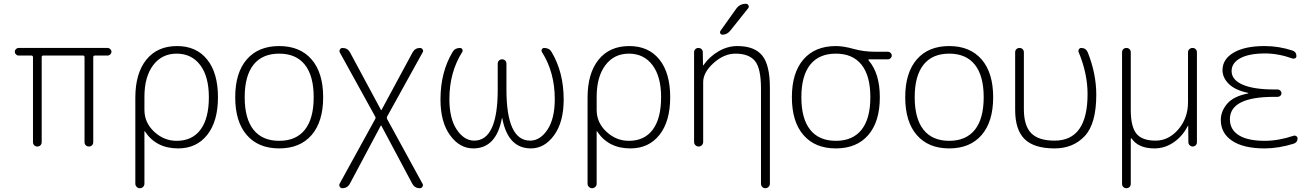

<svg xmlns="http://www.w3.org/2000/svg" viewBox="-20 -773 6914 1013"><path d="M78 -480Q70 -480 64 -486Q58 -492 58 -500Q58 -508 64 -514Q70 -520 78 -520H548Q556 -520 562 -514Q568 -508 568 -500Q568 -492 562 -486Q556 -480 548 -480H481Q472 -480 472 -471V-23Q472 -13 465.5 -6.5Q459 0 449 0Q439 0 432.5 -6.5Q426 -13 426 -23V-471Q426 -480 418 -480H208Q200 -480 200 -471V-23Q200 -13 193.5 -6.5Q187 0 177 0Q167 0 160.5 -6.5Q154 -13 154 -23V-471Q154 -480 145 -480Z M742 -262V-193Q742 -126 793.5 -78Q845 -30 912 -30Q994 -30 1038 -89Q1082 -148 1082 -260Q1082 -369 1036.5 -429.5Q991 -490 912 -490Q834 -490 788 -429Q742 -368 742 -262ZM694 196V-257Q694 -386 752 -458Q810 -530 914 -530Q1016 -530 1073 -459Q1130 -388 1130 -260Q1130 -133 1073.5 -61.5Q1017 10 920 10Q804 10 745 -79Q745 -81 743 -81Q742 -81 742 -80V196Q742 206 735 213Q728 220 718 220Q708 220 701 213Q694 206 694 196Z M1588.5 -431.5Q1542 -490 1453 -490Q1364 -490 1317.5 -431.5Q1271 -373 1271 -260Q1271 -147 1317.5 -88.5Q1364 -30 1453 -30Q1542 -30 1588.5 -88.5Q1635 -147 1635 -260Q1635 -373 1588.5 -431.5ZM1624 -60.5Q1563 10 1453 10Q1343 10 1282 -60.5Q1221 -131 1221 -260Q1221 -389 1282 -459.5Q1343 -530 1453 -530Q1563 -530 1624 -459.5Q1685 -389 1685 -260Q1685 -131 1624 -60.5Z M1772 196 1959 -144Q1964 -152 1959 -159L1773 -496Q1769 -504 1773.5 -512Q1778 -520 1787 -520Q1814 -520 1827 -496L1990 -193Q1990 -192 1992 -192Q1993 -192 1993 -193L2157 -497Q2170 -520 2196 -520Q2205 -520 2210 -512Q2215 -504 2210 -497L2023 -159Q2019 -152 2023 -144L2209 196Q2214 204 2209 212Q2204 220 2195 220Q2168 220 2155 196L1992 -110Q1992 -111 1990 -111Q1989 -111 1989 -110L1826 196Q1813 220 1786 220Q1777 220 1772.5 212Q1768 204 1772 196Z M2477 10Q2405 10 2354.5 -59.5Q2304 -129 2304 -248Q2304 -392 2368 -499Q2380 -520 2407 -520Q2415 -520 2419 -513Q2423 -506 2419 -499Q2351 -392 2351 -250Q2351 -147 2390 -89Q2429 -31 2482 -31Q2606 -31 2606 -301V-437Q2606 -447 2612.5 -453.5Q2619 -460 2629 -460Q2639 -460 2645.5 -453.5Q2652 -447 2652 -437V-301Q2652 -31 2777 -31Q2830 -31 2868.5 -89Q2907 -147 2907 -250Q2907 -392 2839 -499Q2835 -506 2839 -513Q2843 -520 2851 -520Q2878 -520 2890 -499Q2954 -392 2954 -248Q2954 -129 2903.5 -59.5Q2853 10 2781 10Q2660 10 2630 -149Q2630 -150 2629 -150Q2628 -150 2628 -149Q2598 10 2477 10Z M3128 -262V-193Q3128 -126 3179.5 -78Q3231 -30 3298 -30Q3380 -30 3424 -89Q3468 -148 3468 -260Q3468 -369 3422.5 -429.5Q3377 -490 3298 -490Q3220 -490 3174 -429Q3128 -368 3128 -262ZM3080 196V-257Q3080 -386 3138 -458Q3196 -530 3300 -530Q3402 -530 3459 -459Q3516 -388 3516 -260Q3516 -133 3459.5 -61.5Q3403 10 3306 10Q3190 10 3131 -79Q3131 -81 3129 -81Q3128 -81 3128 -80V196Q3128 206 3121 213Q3114 220 3104 220Q3094 220 3087 213Q3080 206 3080 196Z M3642 -24V-497Q3642 -507 3648.5 -513.5Q3655 -520 3665 -520Q3675 -520 3681.5 -513.5Q3688 -507 3688 -497L3689 -429Q3689 -428 3690 -428Q3692 -428 3692 -430Q3724 -475 3771.5 -502.5Q3819 -530 3870 -530Q3961 -530 4001.5 -480Q4042 -430 4042 -310V196Q4042 206 4035 213Q4028 220 4018 220Q4008 220 4001.5 213Q3995 206 3995 196V-305Q3995 -413 3963 -451.5Q3931 -490 3860 -490Q3800 -490 3745 -440.5Q3690 -391 3690 -340V-24Q3690 -14 3683 -7Q3676 0 3666 0Q3656 0 3649 -7Q3642 -14 3642 -24ZM3865 -728Q3884 -753 3915 -753Q3925 -753 3929 -744.5Q3933 -736 3927 -729L3832 -610Q3815 -590 3792 -590Q3784 -590 3780.5 -596.5Q3777 -603 3781 -610Z M4525.5 -431.5Q4479 -490 4390 -490Q4301 -490 4254.5 -431.5Q4208 -373 4208 -260Q4208 -147 4254.5 -88.5Q4301 -30 4390 -30Q4479 -30 4525.5 -88.5Q4572 -147 4572 -260Q4572 -373 4525.5 -431.5ZM4390 -530Q4430 -530 4483.5 -515Q4537 -500 4597 -500H4665Q4673 -500 4679 -494Q4685 -488 4685 -480Q4685 -472 4679 -466Q4673 -460 4665 -460H4565Q4563 -460 4562 -458Q4561 -456 4563 -454Q4622 -386 4622 -260Q4622 -131 4561 -60.5Q4500 10 4390 10Q4280 10 4219 -60.5Q4158 -131 4158 -260Q4158 -389 4219 -459.5Q4280 -530 4390 -530Z M5123.5 -431.5Q5077 -490 4988 -490Q4899 -490 4852.5 -431.5Q4806 -373 4806 -260Q4806 -147 4852.5 -88.5Q4899 -30 4988 -30Q5077 -30 5123.5 -88.5Q5170 -147 5170 -260Q5170 -373 5123.5 -431.5ZM5159 -60.5Q5098 10 4988 10Q4878 10 4817 -60.5Q4756 -131 4756 -260Q4756 -389 4817 -459.5Q4878 -530 4988 -530Q5098 -530 5159 -459.5Q5220 -389 5220 -260Q5220 -131 5159 -60.5Z M5544 10Q5436 10 5386 -39Q5336 -88 5336 -193V-497Q5336 -507 5342.5 -513.5Q5349 -520 5359 -520Q5369 -520 5375.5 -513.5Q5382 -507 5382 -497V-197Q5382 -110 5420.5 -70.5Q5459 -31 5544 -31Q5718 -31 5718 -277Q5718 -385 5671 -498Q5668 -506 5672.5 -513Q5677 -520 5685 -520Q5709 -520 5719 -497Q5764 -384 5764 -273Q5764 -120 5703 -55Q5642 10 5544 10Z M5900 197V-497Q5900 -507 5906.5 -513.5Q5913 -520 5923 -520Q5933 -520 5939.5 -513.5Q5946 -507 5946 -497V-193Q5946 -104 5976 -67.5Q6006 -31 6077 -31Q6146 -31 6197 -90.5Q6248 -150 6248 -233V-497Q6248 -507 6255 -513.5Q6262 -520 6272 -520Q6282 -520 6288.5 -513.5Q6295 -507 6295 -497V-22Q6295 -13 6288.5 -6.5Q6282 0 6273 0Q6264 0 6257 -6.5Q6250 -13 6250 -22L6249 -109Q6249 -110 6248 -110Q6247 -110 6247 -109Q6220 -55 6173 -22.5Q6126 10 6071 10Q5986 10 5951 -42Q5950 -43 5948 -43Q5946 -43 5946 -41V197Q5946 207 5939.5 213.5Q5933 220 5923 220Q5913 220 5906.5 213.5Q5900 207 5900 197Z M6652 10Q6541 10 6481 -30Q6421 -70 6421 -140Q6421 -186 6454.5 -225.5Q6488 -265 6565 -280Q6566 -280 6566 -282Q6566 -283 6565 -283Q6497 -297 6463.5 -330Q6430 -363 6430 -403Q6430 -461 6489 -495.5Q6548 -530 6652 -530Q6728 -530 6800 -506Q6820 -499 6820 -477Q6820 -470 6814 -466Q6808 -462 6800 -464Q6725 -491 6655 -491Q6570 -491 6524 -466Q6478 -441 6478 -398Q6478 -352 6536 -326.5Q6594 -301 6702 -301H6721Q6729 -301 6735 -295Q6741 -289 6741 -281Q6741 -273 6735 -267.5Q6729 -262 6721 -262H6702Q6469 -262 6469 -144Q6469 -89 6516 -59.5Q6563 -30 6653 -30Q6725 -30 6806 -57Q6813 -59 6819.5 -54.5Q6826 -50 6826 -43Q6826 -22 6806 -15Q6726 10 6652 10Z"/></svg>

Font: Rounded Mplus 1c Light
Style: Regular
Weight: 300
Version: Version 1.059.20150529